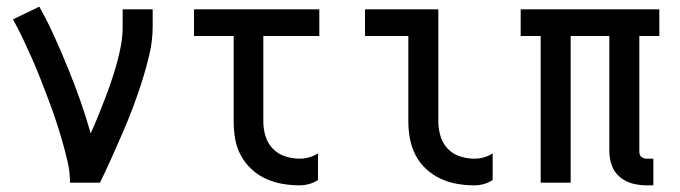

<svg xmlns="http://www.w3.org/2000/svg" viewBox="-20 -548 2040 576"><path d="M190 0Q190 -33 182.5 -64.5Q175 -96 166 -127.5Q157 -159 146.5 -190Q136 -221 124.5 -251.5Q113 -282 101 -312.5Q89 -343 76 -372.5Q63 -402 49 -431.5Q35 -461 19 -490L98 -528Q123 -483 144 -436.5Q165 -390 184.5 -342Q204 -294 221 -246Q238 -198 252 -148Q264 -174 274.5 -200Q285 -226 295 -252Q305 -278 314 -304.5Q323 -331 330.5 -358Q338 -385 343 -412.5Q348 -440 348 -468V-520H438V-468Q438 -427 428.5 -386Q419 -345 406.5 -305.5Q394 -266 379.5 -227.5Q365 -189 348.5 -151Q332 -113 315 -75Q298 -37 280 0Z M879 8Q853 8 827 3.5Q801 -1 777 -12Q753 -23 734 -41Q715 -59 702.5 -82Q690 -105 685.5 -131Q681 -157 681 -184V-440H562V-520H938V-440H770V-184Q770 -161 776.5 -139.5Q783 -118 798.5 -102Q814 -86 835.5 -79Q857 -72 879 -72Q893 -72 907.5 -76Q922 -80 934 -88V-8Q922 0 907.5 4Q893 8 879 8Z M1403 8Q1377 8 1351 3.5Q1325 -1 1301.5 -12Q1278 -23 1258.5 -41Q1239 -59 1227 -82Q1215 -105 1210 -131Q1205 -157 1205 -184V-440H1075V-520H1295V-184Q1295 -161 1301.5 -139.5Q1308 -118 1323 -102Q1338 -86 1359.5 -79Q1381 -72 1403 -72Q1418 -72 1432 -76Q1446 -80 1458 -88V-8Q1446 0 1432 4Q1418 8 1403 8Z M1940 8H1920Q1898 8 1877 2.5Q1856 -3 1839.5 -17Q1823 -31 1815.5 -51.5Q1808 -72 1808 -94V-440H1692V0H1602V-440H1542V-520H1958V-440H1898V-94Q1898 -89 1899 -85Q1900 -81 1903.5 -78Q1907 -75 1911 -73.5Q1915 -72 1920 -72H1940Z"/></svg>

Font: Iosevka Medium
Style: Regular
Weight: 500
Monospace: yes
Designer: Belleve Invis
Foundry: Belleve Invis
Version: Version 32.5.0; ttfautohint (v1.8.4)